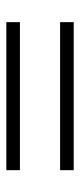

<svg xmlns="http://www.w3.org/2000/svg" viewBox="157 -613 253 607"><g transform="rotate(90 283.5 -309.5)"><path d="M50 -373H518V-416H50ZM50 -203H518V-246H50Z"/></g></svg>

Font: Noto Nastaliq Urdu
Style: Regular
Weight: 400
Designer: Monotype Design Team (Patrick Giasson: type design, Kamal Mansour: OpenType code, Glenda Bellarosa). Updated by Simon Co
Foundry: Monotype Imaging Inc., Simon Cozens
Version: Version 3.009